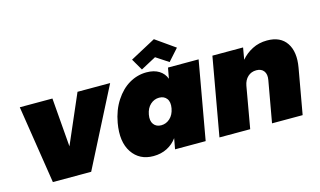

<svg xmlns="http://www.w3.org/2000/svg" viewBox="-92 -1057 2230 1340"><g transform="rotate(-15 1023.5 -387.0)"><path d="M59.1 -564H294.9L323.2 -210.9L476.1 -564H711.9L423.8 0H147Z M690.9 -282.2Q706.5 -370.6 749.8 -437Q793 -503.4 851.3 -537.1Q909.7 -570.8 975.1 -570.8Q1029.8 -570.8 1065.7 -548.3Q1101.6 -525.9 1115.7 -486.8L1129.9 -564H1351.1L1251 0H1029.8L1043.9 -77.1Q1016.1 -38.1 972.2 -15.6Q928.2 6.8 873 6.8Q772.5 6.8 720 -71.3Q667.5 -149.4 690.9 -282.2ZM1044.2 -212.2Q1071.8 -237.3 1080.1 -282.2Q1088.4 -327.1 1069.6 -352.1Q1050.8 -377 1015.1 -377Q979.5 -377 951.9 -352.1Q924.3 -327.1 916 -282.2Q907.7 -237.3 926.5 -212.2Q945.3 -187 981 -187Q1016.6 -187 1044.2 -212.2ZM1085.9 -780.8 1226.1 -682.1 1150.9 -598.1 1061 -657.2 950.7 -598.1 901.9 -682.1Z M1730.5 0 1783.7 -298.8Q1791 -339.4 1773.4 -362.8Q1755.9 -386.2 1719.7 -386.2Q1683.1 -386.2 1658 -363Q1632.8 -339.8 1625.5 -299.8L1572.8 0H1350.6L1450.7 -564H1672.4L1657.7 -479Q1690.9 -518.6 1738.8 -543.2Q1786.6 -567.9 1845.7 -567.9Q1942.4 -567.9 1985.8 -502.7Q2029.3 -437.5 2009.8 -327.1L1951.7 0Z"/></g></svg>

Font: SVN-Poppins Black
Style: Italic
Weight: 900
Italic angle: -10°
Designer: Ninad Kale (Devanagari), Jonny Pinhorn (Latin)
Foundry: Indian Type Foundry
Version: Version 3.002 2017